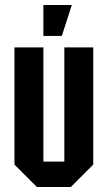

<svg xmlns="http://www.w3.org/2000/svg" viewBox="-20 -750 432 770"><path d="M354 -560V-90L264 0H128L38 -90V-560H154V-102H238V-560ZM154 -606V-730H268L228 -606Z"/></svg>

Font: Tektur Condensed Medium
Style: Regular
Weight: 500
Width: 3
Designer: Adam Jagosz
Foundry: Adam Jagosz
Version: Version 1.005;gftools[0.9.30]